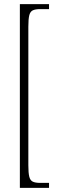

<svg xmlns="http://www.w3.org/2000/svg" viewBox="-20 -780 286 928"><path d="M76 128V-760H217V-736H175Q151 -736 138.5 -730Q126 -724 121.5 -706Q117 -688 117 -651V19Q117 56 121.5 74Q126 92 138.5 98Q151 104 175 104H217V128Z"/></svg>

Font: Noto Serif Myanmar ExtraCondensed ExtraLight
Style: Regular
Weight: 200
Width: 2
Designer: Ben Mitchell and the Monotype Design Team
Foundry: Monotype Imaging Inc.
Version: Version 2.106; ttfautohint (v1.8.4.7-5d5b)